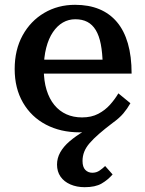

<svg xmlns="http://www.w3.org/2000/svg" viewBox="-20 -540 601 798"><path d="M410 -38 418 -13Q395 -2 368.5 4Q342 10 310 10Q232 10 171 -22Q110 -54 75.5 -113.5Q41 -173 41 -253Q41 -333 74 -393Q107 -453 164 -486.5Q221 -520 292 -520Q349 -520 392.5 -502Q436 -484 466 -448.5Q496 -413 511.5 -359.5Q527 -306 527 -234H113L112 -292H434L407 -269Q406 -320 399 -356Q392 -392 378 -415Q364 -438 343 -449Q322 -460 293 -460Q265 -460 241.5 -446.5Q218 -433 200 -406.5Q182 -380 172 -341Q162 -302 162 -252Q162 -204 173.5 -166.5Q185 -129 206 -103.5Q227 -78 256 -65Q285 -52 321 -52Q360 -52 388.5 -67Q417 -82 437.5 -105Q458 -128 472 -152L522 -111Q509 -88 492.5 -68.5Q476 -49 448 -29Q415 -4 391.5 16.5Q368 37 352.5 55Q337 73 330 91Q323 109 323 129Q323 154 334.5 166Q346 178 364 178Q381 178 394.5 168.5Q408 159 417 150L448 185Q428 208 402 223Q376 238 332 238Q299 238 272.5 226.5Q246 215 231.5 194Q217 173 217 144Q217 117 230.5 93Q244 69 269 47.5Q294 26 330 4.5Q366 -17 410 -38Z"/></svg>

Font: Roboto Serif 36pt Medium
Style: Regular
Weight: 500
Designer: Greg Gazdowicz
Foundry: Commercial Type
Version: Version 1.008